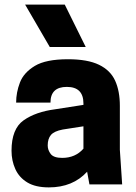

<svg xmlns="http://www.w3.org/2000/svg" viewBox="-20 -800 589 833"><path d="M192 13Q134 13 98.5 -8.5Q63 -30 46.5 -66.5Q30 -103 30 -146Q30 -241 82.5 -278Q135 -315 220 -326L342 -345V-351Q342 -423 270 -423Q199 -423 199 -355H50Q50 -399 66.5 -442Q83 -485 131 -514Q179 -543 275 -543Q360 -543 409.5 -519Q459 -495 479.5 -450Q500 -405 500 -341V-150L510 0H368L358 -55Q296 13 192 13ZM352 -596H196L89 -780H261ZM250 -115Q307 -115 342 -155V-252L252 -238Q215 -231 201 -214.5Q187 -198 187 -169Q187 -149 200 -132Q213 -115 250 -115Z"/></svg>

Font: Tanohe Sans
Style: Bold
Weight: 700
Designer: Village Type and Design LLC & Cristiano Sobral
Foundry: Cooper Hewitt Smithsonian Design Museum
Version: Version 1.00;September 29, 2021;FontCreator 13.0.0.2655 64-b